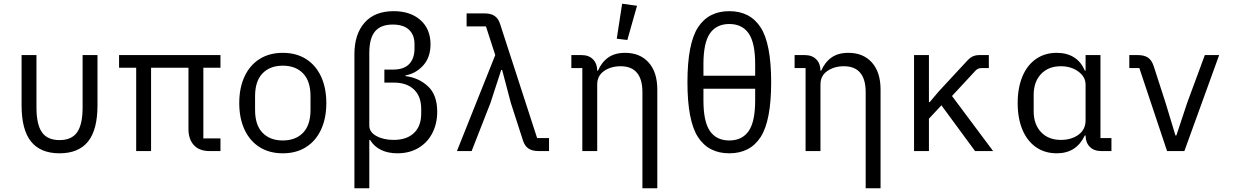

<svg xmlns="http://www.w3.org/2000/svg" viewBox="-20 -812 6640 1032"><path d="M176 -234Q176 -143 205.5 -101Q235 -59 300 -59Q365 -59 394.5 -101Q424 -143 424 -234V-516H504V-246Q504 -114 453 -51Q402 12 300 12Q198 12 147 -51Q96 -114 96 -246V-516H176Z M712 -448H620V-516H1165V-448H1073V-68H1165V0H1107Q1051 0 1022 -32Q993 -64 993 -118V-448H792V0H712Z M1266 -258Q1266 -340 1294.5 -401Q1323 -462 1375.5 -495Q1428 -528 1500 -528Q1572 -528 1624.5 -495Q1677 -462 1705.5 -401Q1734 -340 1734 -258Q1734 -176 1705.5 -115Q1677 -54 1624.5 -21Q1572 12 1500 12Q1428 12 1375.5 -21Q1323 -54 1294.5 -115Q1266 -176 1266 -258ZM1649 -221V-295Q1649 -376 1609 -417.5Q1569 -459 1500 -459Q1431 -459 1391 -417.5Q1351 -376 1351 -295V-221Q1351 -140 1391 -98.5Q1431 -57 1500 -57Q1569 -57 1609 -98.5Q1649 -140 1649 -221Z M1885 -521Q1885 -628 1939.5 -690Q1994 -752 2096 -752Q2186 -752 2240 -704Q2294 -656 2294 -574Q2294 -503 2254 -459.5Q2214 -416 2160 -407V-403Q2231 -394 2280.5 -348Q2330 -302 2330 -211Q2330 -148 2304 -97Q2278 -46 2229.5 -17Q2181 12 2116 12Q2066 12 2028.5 -6Q1991 -24 1969 -60H1965V200H1885ZM2046 -438H2093Q2151 -438 2179.5 -468Q2208 -498 2208 -551V-575Q2208 -624 2178.5 -652Q2149 -680 2091 -680Q2027 -680 1996 -643.5Q1965 -607 1965 -527V-137Q1965 -102 2003 -81Q2041 -60 2096 -60Q2166 -60 2205 -97Q2244 -134 2244 -202V-226Q2244 -294 2205 -331Q2166 -368 2098 -368H2046Z M2592 -670H2488V-740H2583Q2619 -740 2639 -726Q2659 -712 2668 -683L2867 -70H2931V0H2876Q2840 0 2820 -14Q2800 -28 2791 -57L2726 -258L2679 -436H2674L2616 -258L2515 0H2436L2642 -516Z M3110 0V-446H3051V-516H3105Q3145 -516 3167.5 -493Q3190 -470 3190 -432H3194Q3214 -478 3249.5 -503Q3285 -528 3340 -528Q3420 -528 3466.5 -476Q3513 -424 3513 -331V200H3433V-317Q3433 -386 3403.5 -421Q3374 -456 3316 -456Q3264 -456 3227 -430.5Q3190 -405 3190 -358V0ZM3295 -604 3324 -792 3404 -781 3352 -597Z M4125 -370Q4125 -163 4068.5 -75.5Q4012 12 3900 12Q3788 12 3731.5 -75.5Q3675 -163 3675 -370Q3675 -577 3731.5 -664.5Q3788 -752 3900 -752Q4012 -752 4068.5 -664.5Q4125 -577 4125 -370ZM3761 -405H4039V-468Q4039 -582 4004 -632.5Q3969 -683 3900 -683Q3831 -683 3796 -632.5Q3761 -582 3761 -468ZM4039 -272V-335H3761V-272Q3761 -158 3796 -107.5Q3831 -57 3900 -57Q3969 -57 4004 -107.5Q4039 -158 4039 -272Z M4310 0V-446H4251V-516H4305Q4345 -516 4367.5 -493Q4390 -470 4390 -432H4394Q4414 -478 4449.5 -503Q4485 -528 4540 -528Q4620 -528 4666.5 -476Q4713 -424 4713 -331V200H4633V-317Q4633 -386 4603.5 -421Q4574 -456 4516 -456Q4464 -456 4427 -430.5Q4390 -405 4390 -358V0Z M5040 -246 4973 -174V0H4893V-516H4973V-263H4977L5027 -322L5180 -487Q5195 -503 5210 -509.5Q5225 -516 5246 -516H5295V-446H5254Q5237 -446 5224 -433L5097 -296L5318 0H5221Z M5954 0H5900Q5860 0 5837.5 -23Q5815 -46 5815 -84H5811Q5788 -36 5750.5 -12Q5713 12 5660 12Q5596 12 5548.5 -21Q5501 -54 5475.5 -115Q5450 -176 5450 -258Q5450 -340 5475.5 -401Q5501 -462 5548.5 -495Q5596 -528 5660 -528Q5714 -528 5752.5 -504Q5791 -480 5811 -432H5815V-516H5895V-70H5954ZM5815 -165V-357Q5815 -399 5776 -427.5Q5737 -456 5682 -456Q5615 -456 5575.5 -414Q5536 -372 5536 -302V-214Q5536 -144 5575.5 -102Q5615 -60 5682 -60Q5739 -60 5777 -88Q5815 -116 5815 -165Z M6253 0 6104 -446H6050V-516H6095Q6129 -516 6149.5 -503Q6170 -490 6181 -457L6245 -259L6298 -84H6303L6361 -259L6456 -516H6533L6346 0Z"/></svg>

Font: iA Writer Duo V
Style: Regular
Weight: 400
Designer: Mike Abbink, Paul van der Laan, Pieter van Rosmalen, Oliver Reichenstein
Foundry: Information Architects Inc.
Version: Version 2.000